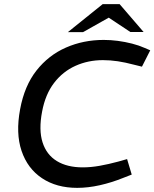

<svg xmlns="http://www.w3.org/2000/svg" viewBox="-20 -904 750 933"><path d="M355.4 8.9Q254.6 8.9 184.2 -38Q113.8 -84.9 84.8 -170.7Q55.8 -256.5 77.8 -373.4Q98.8 -487.1 157.3 -561.4Q215.9 -635.8 300.6 -672.9Q385.3 -710 483.9 -710Q517.9 -710 552.9 -705.4Q587.9 -700.7 621.6 -692.1Q655.2 -683.5 682.8 -671.2L710.1 -659.5L669.8 -580.1L630.6 -589.7Q589.4 -600.7 552.5 -606.3Q515.5 -611.8 480 -611.8Q408.3 -611.8 346.7 -584.1Q285.1 -556.4 242.7 -501Q200.2 -445.6 184.6 -361.9Q167.5 -272.5 186.8 -212.2Q206.1 -151.9 256.3 -121.3Q306.5 -90.7 381.9 -90.7Q421.8 -90.7 464.8 -98.4Q507.7 -106.1 553.7 -118.5L597.6 -130.9L620.1 -55.7L578.6 -39.5Q522 -16.7 464.9 -3.9Q407.8 8.9 355.4 8.9ZM309.6 -747.7 479.1 -884H561.2L531.9 -831.4L383.3 -747.7ZM613.4 -748.4 487 -832.5 479.1 -884H561.2L677.9 -748.4Z"/></svg>

Font: REM Medium
Style: Italic
Weight: 500
Italic angle: -11°
Designer: Octavio Pardo
Foundry: Ashler Design
Version: Version 1.005;gftools[0.9.28]